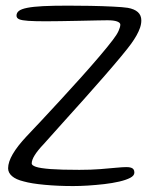

<svg xmlns="http://www.w3.org/2000/svg" viewBox="-20 -628 540 663"><path d="M232.5 14.5Q180.5 14.5 134.5 10.2Q88.5 6 62 -1.5Q35 -8 21.5 -19.8Q8 -31.5 8 -47Q8 -68.5 24.2 -96.2Q40.5 -124 72 -157.5Q93.5 -180 124.5 -213.2Q155.5 -246.5 191 -285Q226.5 -323.5 261 -362Q295.5 -400.5 324 -434Q352.5 -467.5 369.5 -490Q383.5 -508 389.5 -521.5Q395.5 -535 395.5 -543Q395.5 -549.5 384.5 -553.8Q373.5 -558 351 -558Q343 -558 316.5 -557.5Q290 -557 255.5 -556.2Q221 -555.5 189 -555Q157 -554.5 138 -554.5Q100 -554.5 77.8 -556Q55.5 -557.5 46.2 -561.5Q37 -565.5 37 -574Q37 -584 45.5 -590.5Q54 -597 74.2 -601Q94.5 -605 128.8 -606.8Q163 -608.5 214.5 -608.5Q250 -608.5 292.2 -607.8Q334.5 -607 370 -605.2Q405.5 -603.5 421 -601Q444 -597 456 -586.2Q468 -575.5 468 -557.5Q468 -545 463.5 -532Q459 -519 451.2 -505.2Q443.5 -491.5 433 -477Q423 -463 398.8 -433.8Q374.5 -404.5 341 -366Q307.5 -327.5 270 -285.5Q232.5 -243.5 196 -203.2Q159.5 -163 130.5 -130Q110 -108.5 99.8 -92Q89.5 -75.5 89.5 -63.5Q89.5 -57 104 -52Q118.5 -47 154.5 -44.2Q190.5 -41.5 254 -41.5Q294 -41.5 326 -44Q358 -46.5 381.2 -48.8Q404.5 -51 416.5 -51Q426.5 -51 432.5 -49Q438.5 -47 441.2 -43Q444 -39 444 -32Q444 -21.5 429.8 -14Q415.5 -6.5 391.8 -1Q368 4.5 339.5 7.8Q311 11 283.2 12.8Q255.5 14.5 232.5 14.5Z"/></svg>

Font: Gluten ExtraLight
Style: Regular
Weight: 250
Designer: Tyler Finck
Foundry: Etcetera Type Company
Version: Version 1.300